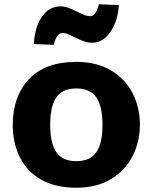

<svg xmlns="http://www.w3.org/2000/svg" viewBox="-20 -871 718 903"><path d="M40 0ZM40 -283Q40 -418 116.5 -499Q193 -580 339 -580Q435 -580 502.5 -539.5Q570 -499 604 -432Q638 -365 638 -285Q638 -205 604 -137.5Q570 -70 502.5 -29Q435 12 339 12Q241 12 174 -26Q107 -64 73.5 -131Q40 -198 40 -283ZM462 -284Q462 -371 433 -413Q404 -455 339 -455Q274 -455 245 -413Q216 -371 216 -284Q216 -197 245 -155Q274 -113 339 -113Q404 -113 433 -155Q462 -197 462 -284ZM139 -664Q144 -746 178 -793.5Q212 -841 264 -841Q283 -841 301 -834.5Q319 -828 343 -816Q365 -805 378 -800Q391 -795 404 -795Q431 -795 445 -851L539 -847Q534 -771 499 -720.5Q464 -670 414 -670Q393 -670 374 -677Q355 -684 328 -697Q309 -707 297 -711.5Q285 -716 274 -716Q260 -716 250 -702.5Q240 -689 233 -660Z"/></svg>

Font: Martel Sans Black
Style: Regular
Weight: 900
Designer: Dan Reynolds and Mathieu Réguer
Foundry: Dan Reynolds and Mathieu Réguer
Version: Version 1.002; ttfautohint (v1.1) -l 5 -r 5 -G 72 -x 0 -D la